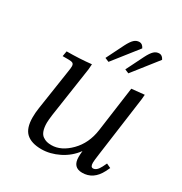

<svg xmlns="http://www.w3.org/2000/svg" viewBox="-155 -757 832 879"><g transform="rotate(30 261.0 -318.0)"><path d="M58.1 -411.1 63 -439Q129.9 -439 192.9 -445.8L190.9 -418L151.9 -154.8Q147.9 -124.5 147.9 -110.8Q147.9 -85.9 153.8 -69.3Q159.7 -52.7 170.7 -45.2Q181.6 -37.6 192.1 -34.9Q202.6 -32.2 216.8 -32.2Q268.1 -32.2 314.9 -79.6Q361.8 -127 372.1 -201.2L404.8 -439L472.2 -445.8L470.2 -421.9L426.8 -104Q421.9 -68.8 421.9 -58.1Q421.9 -35.2 435.1 -35.2Q454.1 -35.2 469.2 -64.9L480 -86.9L502.9 -76.2L492.2 -54.2Q460.9 6.8 401.9 6.8Q352.1 6.8 352.1 -47.9Q352.1 -60.5 354 -80.1Q324.2 -39.1 278.1 -16.1Q231.9 6.8 186 6.8Q133.3 6.8 106.2 -17.8Q79.1 -42.5 79.1 -100.1Q79.1 -124.5 83 -149.9L115.2 -363.8Q118.2 -380.9 118.2 -391.1Q118.2 -402.8 111.8 -407Q105.5 -411.1 87.9 -411.1ZM231.9 -502 277.8 -594.2Q291.5 -621.1 303.5 -632.1Q315.4 -643.1 331.1 -643.1Q346.7 -643.1 356 -624L252.9 -493.2ZM336.9 -502 382.8 -594.2Q396.5 -621.1 408.4 -632.1Q420.4 -643.1 436 -643.1Q451.7 -643.1 460.9 -624L357.9 -493.2Z"/></g></svg>

Font: Dihjauti
Style: Italic
Weight: 400
Italic angle: -9°
Designer: T. Christopher White
Version: Version 3.0.0